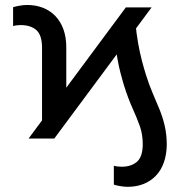

<svg xmlns="http://www.w3.org/2000/svg" viewBox="-20 -552 717 765"><path d="M196.3 0H93.8L481.4 -522.5H584ZM439.5 -376 519.5 -462.9Q523.4 -418.5 530.3 -380.1Q537.1 -341.8 545.4 -310.3Q553.7 -278.8 561.5 -253.9Q574.7 -212.4 589.1 -179Q603.5 -145.5 616 -115Q628.4 -84.5 636.2 -51.3Q644 -18.1 644.5 23.4Q644 64 632.8 95.5Q621.6 127 600.8 148.4Q580.1 169.9 551.5 181.2Q522.9 192.4 488.3 192.4Q476.1 192.4 460 189.7Q443.8 187 433.6 183.6V108.4Q439.5 110.4 448.7 111.3Q458 112.3 464.8 112.3Q502.4 112.3 525.4 92.8Q548.3 73.2 548.8 23.4Q548.8 -17.1 536.9 -50.3Q524.9 -83.5 507.6 -121.8Q490.2 -160.2 472.7 -215.8Q466.3 -237.3 460 -261.7Q453.6 -286.1 448.5 -314.7Q443.4 -343.3 439.5 -376ZM244.1 -109.4 147.5 -21.5V-363.3Q147 -413.1 124.3 -432.6Q101.6 -452.1 62.5 -452.1Q56.2 -452.1 47.6 -451.2Q39.1 -450.2 32.2 -448.2V-523.4Q43.5 -526.9 59.3 -529.5Q75.2 -532.2 87.9 -532.2Q122.6 -532.2 151.1 -521Q179.7 -509.8 200.4 -488.3Q221.2 -466.8 232.7 -435.3Q244.1 -403.8 244.1 -363.3Z"/></svg>

Font: Inter Display V
Style: Regular
Weight: 400
Designer: Rasmus Andersson
Foundry: rsms
Version: Version 3.015;git-src